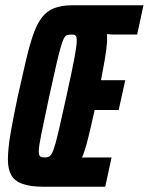

<svg xmlns="http://www.w3.org/2000/svg" viewBox="-20 -708 564 728"><path d="M145 0Q96 0 66 -10.5Q36 -21 23 -43.5Q10 -66 10 -103Q10 -144 20 -202Q30 -260 47 -341Q64 -417 77.5 -475Q91 -533 105 -574Q119 -615 137.5 -640Q156 -665 184 -676.5Q212 -688 253 -688H524L500 -577H411Q407 -577 399.5 -577.5Q392 -578 386 -579Q386 -573 386 -566Q386 -559 386 -551Q384 -521 377.5 -483Q371 -445 363 -404H455L430 -291H339Q330 -252 322.5 -219Q315 -186 307.5 -159Q300 -132 291 -110Q297 -111 303 -111Q309 -111 313 -111H403L379 0ZM149 -111Q158 -111 164.5 -113.5Q171 -116 177 -127Q183 -138 190 -163Q197 -188 207 -231.5Q217 -275 232 -344Q254 -443 262.5 -489.5Q271 -536 271 -553Q271 -562 270 -566.5Q269 -571 266 -573.5Q263 -576 259 -576.5Q255 -577 250 -577Q240 -577 233.5 -574.5Q227 -572 221.5 -561Q216 -550 209 -525Q202 -500 192 -456.5Q182 -413 167 -344Q146 -246 136.5 -199Q127 -152 127 -134Q127 -123 129.5 -118.5Q132 -114 137.5 -112.5Q143 -111 149 -111Z"/></svg>

Font: Saira UltraCondensed ExtraBold
Style: Italic
Weight: 800
Width: 1
Italic angle: -12°
Designer: Hector Gatti with collaboration of the Omnibus-Type team
Foundry: Omnibus-Type
Version: Version 1.101